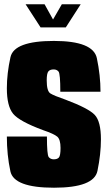

<svg xmlns="http://www.w3.org/2000/svg" viewBox="-20 -873 506 896"><path d="M169.5 -745H287L356.5 -853H268.5L227.5 -782L188 -853H99.5ZM232 3Q418.5 3 434.8 -75.5Q451 -154 451 -223Q451 -306 422.2 -336.8Q393.5 -367.5 285.5 -408Q231.5 -426.5 214.8 -437.2Q198 -448 198 -498.5Q198 -530 205.5 -539.5Q213 -549 230.5 -549Q245 -549 253.2 -539Q261.5 -529 261.5 -445H449Q449 -521 432 -601.5Q415 -682 231.5 -682Q45.5 -682 28.8 -606Q12 -530 12 -461Q12 -378 41.2 -342.2Q70.5 -306.5 181.5 -265.5Q231.5 -248.5 247 -235.5Q262.5 -222.5 262.5 -182.5Q262.5 -147 255 -138.2Q247.5 -129.5 231 -129.5Q216 -129.5 207.5 -139.8Q199 -150 199 -236H12Q12 -150 28.5 -73.5Q45 3 232 3Z"/></svg>

Font: Anybody ExtraCondensed Black
Style: Regular
Weight: 900
Width: 2
Version: Version 1.113;gftools[0.9.25]